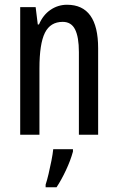

<svg xmlns="http://www.w3.org/2000/svg" viewBox="-20 -567 496 808"><path d="M262 -547Q393 -547 393 -364V0H312V-348Q312 -411 296 -443Q280 -475 244 -475Q192 -475 169 -429Q146 -383 146 -279V0H65V-537H130L139 -464H144Q161 -504 192.5 -525.5Q224 -547 262 -547ZM287 71Q277 108 257.5 149.5Q238 191 218 221H172V210Q178 192 184.5 164.5Q191 137 196.5 109Q202 81 204 61H287Z"/></svg>

Font: Noto Sans Lao ExtraCondensed
Style: Regular
Weight: 400
Width: 2
Designer: Monotype Design Team
Foundry: Monotype Imaging Inc.
Version: Version 2.004; ttfautohint (v1.8.4.7-5d5b)